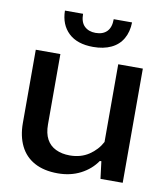

<svg xmlns="http://www.w3.org/2000/svg" viewBox="-83 -797 762 876"><g transform="rotate(10 298.5 -359.5)"><path d="M543 -529V0H440L430 -80H423Q395 -39 348.5 -15Q302 9 243 9Q179 9 135 -15Q91 -39 69 -84Q47 -129 47 -189V-529H161V-203Q161 -162 175.5 -135Q190 -108 218 -94.5Q246 -81 283 -81Q334 -81 371.5 -106Q409 -131 429 -169V-529ZM302 -587Q228 -587 188 -625Q148 -663 147 -728H231Q231 -689 250.5 -670.5Q270 -652 302 -652Q336 -652 354.5 -671Q373 -690 373 -728H458Q457 -684 438.5 -652Q420 -620 385 -603.5Q350 -587 302 -587Z"/></g></svg>

Font: Hubot Sans Medium
Style: Regular
Weight: 500
Designer: Deni Anggara
Foundry: GitHub, Inc., Subsidiary of Microsoft Corporation
Version: Version 2.000